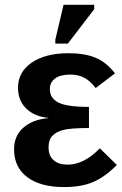

<svg xmlns="http://www.w3.org/2000/svg" viewBox="-20 -756 498 786"><path d="M256.8 -82Q324.2 -82 388.7 -148.9L458.5 -80.6Q406.7 -29.3 358.9 -9.8Q311 9.8 242.7 9.8Q145.5 9.8 91.6 -30.8Q37.6 -71.3 37.6 -145Q37.6 -200.2 75.9 -233.6Q114.3 -267.1 178.2 -272.5V-273.4Q120.1 -279.3 86.9 -312Q53.7 -344.7 53.7 -396.5Q53.7 -461.4 110.1 -499.8Q166.5 -538.1 260.3 -538.1Q327.1 -538.1 371.6 -519.5Q416 -501 450.7 -455.6L371.6 -395.5Q351.1 -423.3 326.4 -437Q301.8 -450.7 268.1 -450.7Q227.1 -450.7 205.6 -434.8Q184.1 -418.9 184.1 -391.1Q184.1 -354 218.8 -336.4Q252.9 -318.4 344.2 -318.4V-231.9Q272 -231.9 241.7 -224.6Q210.9 -217.3 194.8 -200.4Q178.7 -183.6 178.7 -153.3Q178.7 -118.2 199.5 -100.1Q220.2 -82 256.8 -82ZM365.7 -718.3 257.8 -577.6H206.5V-593.8L240.2 -736.3H365.7Z"/></svg>

Font: Arimo
Style: Bold
Weight: 700
Designer: Steve Matteson
Foundry: Monotype Imaging Inc.
Version: Version 1.33